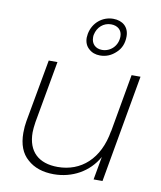

<svg xmlns="http://www.w3.org/2000/svg" viewBox="-89 -874 801 954"><g transform="rotate(10 311.5 -397.0)"><path d="M114 -36C147 -6 192 9 247 9C339 9 423 -36 468 -117L447 0H492L588 -543H543L491 -249V-252C467 -107 377 -30 260 -30C164 -30 108 -81 108 -178C108 -191 110 -209 113 -230L169 -543H125L68 -227C65 -210 63 -190 63 -168C63 -109 80 -65 114 -36ZM314 -633C329 -619 348 -612 371 -612C402 -612 428 -623 451 -645C474 -666 485 -694 485 -728C485 -775 453 -803 405 -803C352 -803 304 -766 293 -707C292 -698 291 -691 291 -688C291 -665 299 -646 314 -633ZM322 -694C322 -700 322 -705 323 -708C331 -748 362 -774 399 -774C432 -774 455 -755 455 -723C455 -675 419 -641 376 -641C344 -641 322 -662 322 -694Z"/></g></svg>

Font: Momo Neue ExtLt
Style: Italic
Weight: 200
Italic angle: -10°
Designer: Ninad Kale (Devanagari), Jonny Pinhorn (Latin)
Foundry: Indian Type Foundry
Version: 4.004